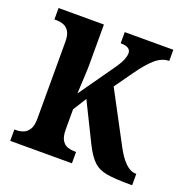

<svg xmlns="http://www.w3.org/2000/svg" viewBox="-102 -632 710 728"><g transform="rotate(20 253.0 -268.0)"><path d="M14 0V-46H23Q36 -46 49.5 -51Q63 -56 72.5 -70.5Q82 -85 82 -115V-425Q82 -453 72.5 -467Q63 -481 49.5 -485.5Q36 -490 23 -490H14V-536H197V-374Q197 -356 195.5 -328Q194 -300 193 -278Q192 -256 192 -256L292 -398Q311 -425 316.5 -440.5Q322 -456 322 -465Q322 -491 281 -491V-536H477V-491Q448 -491 421.5 -468Q395 -445 364 -401L312 -328L419 -127Q461 -46 503 -46H506V0H494Q438 0 404.5 -5.5Q371 -11 349.5 -31Q328 -51 307 -94L231 -248L197 -194V-113Q197 -84 206 -69.5Q215 -55 228.5 -50.5Q242 -46 255 -46H263V0Z"/></g></svg>

Font: Noto Serif ExtraCondensed SemiBold
Style: Regular
Weight: 600
Width: 2
Designer: Monotype Design Team
Foundry: Monotype Imaging Inc.
Version: Version 2.015; ttfautohint (v1.8.4.7-5d5b)